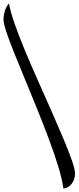

<svg xmlns="http://www.w3.org/2000/svg" viewBox="-20 -888 446 1090"><path d="M31 -868Q39 -822 63 -753.5Q87 -685 121 -603Q155 -521 194 -433.5Q233 -346 270.5 -261.5Q308 -177 338.5 -104.5Q369 -32 387.5 21Q406 74 406 97Q406 130 387.5 154.5Q369 179 340 182Q333 130 311 58Q289 -14 258 -97Q227 -180 192 -266.5Q157 -353 123 -435Q89 -517 61 -586.5Q33 -656 16.5 -705.5Q0 -755 0 -776Q0 -804 9 -829.5Q18 -855 31 -868Z"/></svg>

Font: Merienda Light
Style: Regular
Weight: 300
Designer: Eduardo Rodriguez Tunni
Foundry: Eduardo Rodriguez Tunni
Version: Version 2.001; ttfautohint (v1.8.4.7-5d5b)